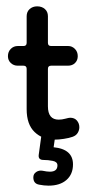

<svg xmlns="http://www.w3.org/2000/svg" viewBox="-20 -430 280 605"><path d="M153 10Q114 10 89 -14Q64 -38 64 -86V-213Q64 -223 54 -223H36Q23 -223 14 -231.5Q5 -240 5 -253Q5 -267 14 -276Q23 -285 36 -285H54Q64 -285 64 -295V-379Q64 -393 73.5 -401.5Q83 -410 97 -410Q112 -410 121.5 -401.5Q131 -393 131 -379V-295Q131 -285 141 -285H195Q207 -285 216 -276Q225 -267 225 -253Q225 -240 216.5 -231.5Q208 -223 194 -223H141Q131 -223 131 -213V-95Q131 -53 165 -53Q175 -53 186 -56Q197 -59 201 -59Q215 -59 222.5 -50Q230 -41 230 -29Q230 -20 225 -11.5Q220 -3 209 1Q198 5 181.5 7.5Q165 10 153 10ZM156 -15 149 34Q210 40 210 88Q210 119 189.5 137Q169 155 133 155Q119 155 104 152Q85 149 85 129Q85 118 94 112Q103 106 114 108Q128 111 137 111Q161 111 161 91Q161 80 146.5 77Q132 74 117 74Q100 74 102 58L112 -15Z"/></svg>

Font: Dongle
Style: Regular
Weight: 400
Designer: Yanghee Ryu
Foundry: Yanghee Ryu
Version: Version 2.000